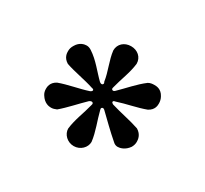

<svg xmlns="http://www.w3.org/2000/svg" viewBox="-87 -819 654 613"><g transform="rotate(30 240.0 -512.0)"><path d="M78 -421C91 -400 108 -398 116 -398C123 -398 129 -400 136 -403C161 -424 186 -453 211 -477C214 -479 217 -480 219 -480C221 -480 225 -479 225 -474C225 -473 224 -472 224 -470C216 -437 201 -403 197 -368C197 -347 216 -328 240 -328C264 -328 283 -347 283 -368C279 -403 264 -437 256 -470C256 -472 255 -473 255 -474C255 -479 259 -480 261 -480C263 -480 265 -479 267 -477C292 -453 318 -427 346 -403C351 -398 357 -396 363 -396C371 -396 389 -400 402 -419C406 -426 408 -433 408 -440C408 -448 407 -466 387 -478C355 -489 319 -495 283 -506C279 -508 277 -510 277 -512C277 -513 276 -517 285 -518C318 -529 355 -535 387 -547C408 -558 408 -575 408 -582C408 -590 406 -598 402 -605C391 -626 373 -626 366 -626C358 -626 351 -625 344 -621C316 -600 292 -571 267 -547C265 -545 263 -544 261 -544C259 -544 255 -545 255 -550C255 -551 256 -552 256 -554C264 -587 279 -621 283 -656C283 -680 264 -696 240 -696C216 -696 197 -680 197 -656C201 -621 217 -590 222 -555C223 -553 224 -551 224 -550C224 -546 221 -544 218 -544C216 -544 214 -545 211 -547C186 -571 165 -601 134 -621C128 -625 122 -627 116 -627C108 -627 91 -624 80 -605C75 -597 73 -590 73 -582C73 -575 73 -558 93 -546C125 -535 165 -529 198 -518C207 -517 207 -510 198 -506C165 -495 125 -489 93 -477C72 -466 72 -448 72 -442C72 -434 74 -427 78 -421Z"/></g></svg>

Font: Dongle
Style: Regular
Weight: 400
Designer: Yanghee Ryu
Foundry: Yanghee Ryu
Version: Version 2.000